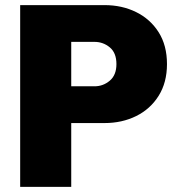

<svg xmlns="http://www.w3.org/2000/svg" viewBox="-20 -732 692 752"><path d="M59 0V-712H389Q458 -712 513.5 -684.5Q569 -657 601.5 -605.5Q634 -554 634 -481Q634 -409 601.5 -357Q569 -305 513.5 -277.5Q458 -250 389 -250H259V0ZM350 -568H259V-394H350Q384 -394 410 -416Q436 -438 436 -481Q436 -525 410 -546.5Q384 -568 350 -568Z"/></svg>

Font: Outfit Black
Style: Regular
Weight: 900
Designer: Rodrigo Fuenzalida
Foundry: fragTYPE
Version: Version 1.100; ttfautohint (v1.8.4.7-5d5b)